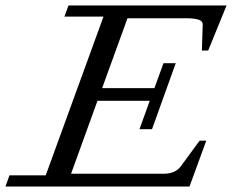

<svg xmlns="http://www.w3.org/2000/svg" viewBox="-61 -683 850 703"><path d="M-41 0 -26.4 -41H106.4L317.9 -622.1H174.8L189.9 -663.1H768.6L701.2 -498H678.2L681.2 -593.3Q681.6 -605.5 666.7 -610.8Q651.9 -616.2 618.7 -616.2H405.8L313 -360.4H504.4L537.6 -451.7H582.5L495.6 -210H449.7L487.3 -314H295.9L199.2 -46.9H538.6Q581.1 -46.9 601.1 -74.2L669.9 -168H694.3L632.8 0Z"/></svg>

Font: Elstob 6pt
Style: Italic
Weight: 400
Italic angle: -20°
Designer: Peter S. Baker
Version: Version 1.015